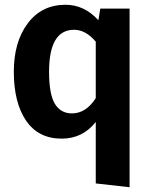

<svg xmlns="http://www.w3.org/2000/svg" viewBox="-20 -566 634 806"><path d="M282 -90Q341 -90 382 -154V-391Q340 -441 291 -441Q186 -441 186 -265Q186 -170 210.5 -130Q235 -90 282 -90ZM524 -530V220L382 204V-54Q327 16 239 16Q141 16 89.5 -59.5Q38 -135 38 -265Q38 -390 96.5 -468Q155 -546 255 -546Q334 -546 393 -481L401 -530Z"/></svg>

Font: FiraSans
Style: Regular
Weight: 600
Designer: Carrois Corporate & Edenspiekermann AG
Foundry: Carrois Corporate GbR & Edenspiekermann AG
Version: Version 3.106;PS 003.106;hotconv 1.0.70;makeotf.lib2.5.58329